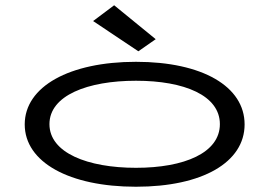

<svg xmlns="http://www.w3.org/2000/svg" viewBox="-20 -702 1040 730"><path d="M506 -507 572 -553 414 -682 334 -622ZM497 8C750 8 910 -85 910 -229C910 -373 750 -467 497 -467C244 -467 74 -373 74 -229C74 -85 244 8 497 8ZM497 -64C313 -64 168 -121 168 -230C168 -339 313 -395 497 -395C681 -395 816 -339 816 -230C816 -121 681 -64 497 -64Z"/></svg>

Font: Inconsolata UltraExpanded
Style: Regular
Weight: 400
Width: 9
Monospace: yes
Designer: Raph Levien, Cyreal, Brenton Simpson
Foundry: Raph Levien, Cyreal, Google
Version: Version 3.100